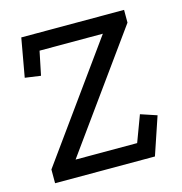

<svg xmlns="http://www.w3.org/2000/svg" viewBox="-92 -673 717 756"><g transform="rotate(-15 267.0 -294.5)"><path d="M61 -589H480V-537L143 -69H394L434 -176L500 -154L448 0H41V-56L375 -520H117L97 -423L33 -432Z"/></g></svg>

Font: Podkova
Style: Regular
Weight: 400
Designer: Ilya Yudin
Foundry: Cyreal (www.cyreal.org)
Version: Version 2.103